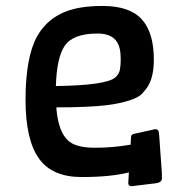

<svg xmlns="http://www.w3.org/2000/svg" viewBox="-20 -583 624 646"><path d="M413.6 -2.9Q351.1 12.7 254.9 12.7Q156.7 12.7 112.3 -47.9Q65.9 -110.8 65.9 -247.6Q65.9 -391.1 105.5 -461.9Q150.4 -540 249 -557.1Q283.2 -563 325.2 -563Q415.5 -563 456.5 -518.6Q497.6 -474.1 497.6 -382.8Q497.6 -323.2 476.6 -291Q469.7 -280.8 458 -267.8Q446.3 -254.9 414.8 -244.9Q383.3 -234.9 342.8 -229.5Q279.8 -221.7 169.4 -221.7Q175.8 -139.2 210 -109.4Q235.8 -85.9 299.8 -85.9Q359.9 -85.9 419.4 -96.2L420.9 -121.6Q421.4 -127.4 423.6 -129.4Q425.8 -131.3 431.6 -132.8L502 -148.4Q512.7 -148.4 514.2 -139.2Q515.6 -130.9 517.1 -106.7Q518.6 -82.5 520 -64.9Q521.5 -47.4 522.5 -31.2L524.4 -3.9Q524.9 8.3 524.9 16.6Q524.9 31.2 503.4 33.7L422.4 43.5Q411.6 43.5 411.6 32.7ZM370.1 -446.8Q351.1 -470.2 308.1 -470.2Q225.1 -470.2 197.3 -428.2Q170.9 -389.2 168 -293.5Q338.4 -295.9 368.2 -322.8Q380.9 -334 383.5 -348.9Q386.2 -363.8 386.2 -384Q386.2 -404.3 382.6 -419.9Q378.9 -435.5 370.1 -446.8Z"/></svg>

Font: Wellfleet
Style: Regular
Weight: 400
Designer: Riccardo De Franceschi
Foundry: Riccardo De Franceschi
Version: Version 1.002